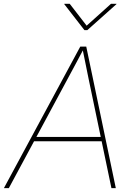

<svg xmlns="http://www.w3.org/2000/svg" viewBox="-44 -967 679 987"><path d="M-23.9 0 368.7 -727.5H399.4L551.3 0H528.8L411.1 -563.5Q403.3 -602.5 395.3 -641.6Q387.2 -680.7 379.4 -719.7H388.2Q367.2 -680.7 346.7 -641.6Q326.2 -602.5 304.7 -563.5L1.5 0ZM123 -240.7 127 -263.2H487.3L483.4 -240.7ZM314.5 -947.3 401.4 -835 526.4 -947.3H554.7L554.2 -945.3L404.8 -812H390.1L286.6 -945.3V-947.3Z"/></svg>

Font: Inter 24pt Thin
Style: Italic
Weight: 250
Italic angle: -9.3988°
Version: Version 4.001;git-66647c0bb